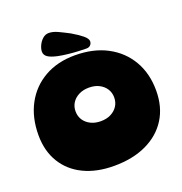

<svg xmlns="http://www.w3.org/2000/svg" viewBox="-151 -1005 1072 1130"><g transform="rotate(-20 385.5 -440.5)"><path d="M373 -7Q264 -7 183.5 -46Q103 -85 59 -157.5Q15 -230 15 -329Q15 -439 59.5 -522Q104 -605 185.5 -651.5Q267 -698 376 -698Q492 -698 577 -653Q662 -608 709 -527.5Q756 -447 756 -340Q756 -237 709 -162.5Q662 -88 576 -47.5Q490 -7 373 -7ZM389 -281Q426 -281 453 -295Q480 -309 495 -332.5Q510 -356 510 -386Q510 -416 495 -439.5Q480 -463 453 -477Q426 -491 389 -491Q353 -491 325.5 -477Q298 -463 283 -439.5Q268 -416 268 -386Q268 -356 283 -332.5Q298 -309 325.5 -295Q353 -281 389 -281ZM490 -745Q490 -732 481 -722Q472 -712 455 -712Q436 -712 405.5 -713.5Q375 -715 342 -718.5Q309 -722 280 -728Q239 -737 220.5 -750Q202 -763 202 -784Q202 -801 211.5 -822Q221 -843 238 -858.5Q255 -874 277 -874Q303 -874 334 -859.5Q365 -845 399 -827Q440 -803 465 -782.5Q490 -762 490 -745Z"/></g></svg>

Font: DynaPuff
Style: Bold
Weight: 700
Designer: Toshi Omagari, Jennifer Daniel
Foundry: Google Fonts
Version: Version 2.000